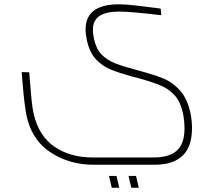

<svg xmlns="http://www.w3.org/2000/svg" viewBox="-20 -520 917 895"><path d="M108 37Q99 2 93 -51.5Q87 -105 81 -184L116 -183Q123 -94 127 -55Q131 -16 137 11Q161 114 234 164Q307 214 412 214H695Q770 214 805 181.5Q840 149 840 80Q840 43 833 9Q822 -43 796.5 -73Q771 -103 732 -120Q693 -137 624 -156Q609 -160 604 -161Q535 -180 496 -196Q457 -212 427 -244Q397 -276 385 -333Q379 -360 379 -383Q379 -500 535 -500Q564 -500 612.5 -494.5Q661 -489 729 -480L732 -449Q590 -466 536 -466Q474 -466 443.5 -445.5Q413 -425 413 -380Q413 -364 418 -339Q428 -293 453 -266.5Q478 -240 516.5 -225Q555 -210 630 -190Q701 -171 744 -153Q787 -135 820.5 -96.5Q854 -58 868 8Q875 42 875 78Q875 248 700 248H417Q308 248 222 194.5Q136 141 108 37ZM488 300H523L536 355H501ZM579 300H614L627 355H592Z"/></svg>

Font: Cairo ExtraLight
Style: Italic
Weight: 275
Italic angle: -13°
Designer: Mohamed Gaber, Accademia di Belle Arti di Urbino and others
Foundry: Kief Type Foundry, Accademia di Belle Arti di Urbino and others
Version: Version 3.011